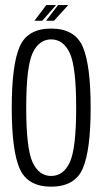

<svg xmlns="http://www.w3.org/2000/svg" viewBox="-20 -712 402 736"><path d="M176 3.5Q267 3.5 297.2 -66Q327.5 -135.5 327.5 -299Q327.5 -463 297.2 -532.8Q267 -602.5 176 -602.5Q85.5 -602.5 55.2 -532.8Q25 -463 25 -299Q25 -135.5 55.2 -66Q85.5 3.5 176 3.5ZM176 -37.5Q129.5 -37.5 105 -89.8Q80.5 -142 80.5 -299Q80.5 -456 105 -508.5Q129.5 -561 176 -561Q223 -561 247.5 -508.5Q272 -456 272 -299Q272 -142 247.5 -89.8Q223 -37.5 176 -37.5ZM156.5 -632.5H187L241.5 -692.5H202.5ZM112 -632.5H142L195 -692.5H157.5Z"/></svg>

Font: Anybody Condensed Light
Style: Regular
Weight: 300
Width: 3
Designer: Tyler Finck
Foundry: Etcetera Type Company
Version: Version 1.113;gftools[0.9.25]